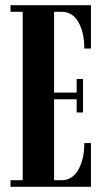

<svg xmlns="http://www.w3.org/2000/svg" viewBox="-20 -720 404 740"><path d="M20.5 0V-25.5H67.5V-674.5H20.5V-700H330.5V-533H305Q305 -594 282.5 -634.2Q260 -674.5 217.5 -674.5H188.5V-363H275.5V-415.5H300V-286.5H275.5V-337.5H188.5V-25.5H217Q259.5 -25.5 282.2 -66.5Q305 -107.5 305 -168.5H330.5V0Z"/></svg>

Font: Imbue 50pt
Style: Bold
Weight: 700
Designer: Tyler Finck
Foundry: Etcetera Type Company
Version: Version 1.102; ttfautohint (v1.8.3)